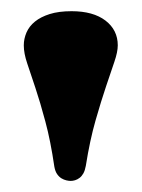

<svg xmlns="http://www.w3.org/2000/svg" viewBox="-20 -727 253 343"><path d="M106.4 -403.8Q103 -403.8 98.6 -404.8Q94.2 -405.8 89.8 -408.4Q85.4 -411.1 82 -416Q78.6 -420.9 77.1 -429.2Q70.3 -475.6 61 -510Q51.8 -544.4 43.2 -570.1Q34.7 -595.7 28.6 -613.8Q22.5 -631.8 22.5 -646Q22.5 -657.7 27.3 -668.9Q32.2 -680.2 42.5 -688.5Q52.7 -696.8 68.8 -701.9Q85 -707 107.9 -707Q146.5 -707 168.5 -690.2Q190.4 -673.3 190.4 -646Q190.4 -634.3 184.3 -616.5Q178.2 -598.6 169.4 -572.5Q160.6 -546.4 150.6 -511.5Q140.6 -476.6 133.3 -430.7Q131.8 -422.4 128.9 -417.2Q126 -412.1 122.1 -409.2Q118.2 -406.2 114 -405Q109.9 -403.8 106.4 -403.8Z"/></svg>

Font: Limelight
Style: Regular
Weight: 400
Designer: Nicole Fally with help from Eben Sorkin
Foundry: Nicole Fally with help from Eben Sorkin
Version: Version 1.002